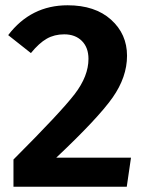

<svg xmlns="http://www.w3.org/2000/svg" viewBox="-20 -707 552 727"><path d="M236 -687Q340 -687 400.5 -632.5Q461 -578 461 -496Q461 -415 406 -337Q351 -259 193 -110H476L460 0H31V-103Q211 -283 263 -351Q315 -419 315 -484Q315 -527 290 -552Q265 -577 223 -577Q186 -577 157 -560.5Q128 -544 97 -506L11 -574Q97 -687 236 -687Z"/></svg>

Font: FiraSans
Style: Regular
Weight: 600
Designer: Carrois Corporate & Edenspiekermann AG
Foundry: Carrois Corporate GbR & Edenspiekermann AG
Version: Version 3.106;PS 003.106;hotconv 1.0.70;makeotf.lib2.5.58329